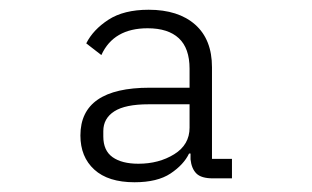

<svg xmlns="http://www.w3.org/2000/svg" viewBox="-20 -730 640 394"><path d="M456 -364H417Q393 -364 383 -374Q373 -384 371 -403V-415H368Q357 -392 330 -374Q303 -356 256 -356Q202 -356 173.5 -382Q145 -408 145 -452Q145 -550 287 -550H369V-589Q369 -631 347 -651.5Q325 -672 283 -672Q213 -672 188 -617L157 -641Q171 -669 202.5 -689.5Q234 -710 285 -710Q346 -710 380.5 -679.5Q415 -649 415 -592V-404H456ZM285 -516Q237 -516 214.5 -501.5Q192 -487 192 -461V-450Q192 -421 211 -407.5Q230 -394 264 -394Q306 -394 337.5 -413.5Q369 -433 369 -468V-516Z"/></svg>

Font: IBM Plex Mono Light
Style: Regular
Weight: 300
Monospace: yes
Designer: Mike Abbink, Paul van der Laan, Pieter van Rosmalen
Foundry: Bold Monday
Version: Version 2.3